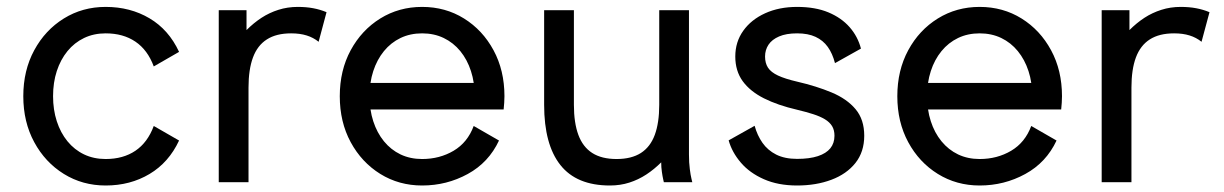

<svg xmlns="http://www.w3.org/2000/svg" viewBox="-20 -538 3616 567"><path d="M136.7 -253.9Q136.7 -294.4 147.7 -328.1Q158.7 -361.8 179.2 -387Q199.7 -412.1 228.3 -425.8Q256.8 -439.5 292 -439.5Q343.8 -439.5 379.9 -415Q416 -390.6 434.1 -341.8L508.8 -384.8Q478.5 -450.2 421.6 -483.9Q364.7 -517.6 292 -517.6Q223.6 -517.6 168.5 -483.4Q113.3 -449.2 81.1 -389.6Q48.8 -330.1 48.8 -253.9Q48.8 -177.7 81.1 -118.2Q113.3 -58.6 168.5 -24.4Q223.6 9.8 292 9.8Q364.7 9.8 421.6 -24.2Q478.5 -58.1 508.8 -123L434.1 -166Q416 -117.2 379.9 -92.8Q343.8 -68.4 292 -68.4Q256.8 -68.4 228.3 -82Q199.7 -95.7 179.2 -120.8Q158.7 -146 147.7 -179.9Q136.7 -213.9 136.7 -253.9Z M920.9 -414.6 944.3 -502Q925.8 -509.8 905 -513.7Q884.3 -517.6 859.4 -517.6Q829.1 -517.6 802.2 -509Q775.4 -500.5 752.2 -485.4Q729 -470.2 708 -449.2V-507.8H626V0H713.9V-279.3Q713.9 -333 727.1 -368.4Q740.2 -403.8 768.1 -421.6Q795.9 -439.5 839.8 -439.5Q865.7 -439.5 885.5 -433.3Q905.3 -427.2 920.9 -414.6Z M1019.5 -293V-214.8H1378.9L1413.1 -293ZM1378.9 -166Q1360.8 -117.2 1319.6 -92.8Q1278.3 -68.4 1226.6 -68.4Q1191.4 -68.4 1162.8 -82Q1134.3 -95.7 1113.8 -120.8Q1093.3 -146 1082.3 -179.9Q1071.3 -213.9 1071.3 -253.9Q1071.3 -294.4 1082.3 -328.1Q1093.3 -361.8 1113.8 -387Q1134.3 -412.1 1162.8 -425.8Q1191.4 -439.5 1226.6 -439.5Q1261.7 -439.5 1290.3 -425.8Q1318.8 -412.1 1339.4 -387Q1359.9 -361.8 1370.8 -328.1Q1381.8 -294.4 1381.8 -253.9Q1381.8 -243.7 1381.1 -234.1Q1380.4 -224.6 1378.9 -214.8H1467.3Q1468.3 -224.6 1469 -234.4Q1469.7 -244.1 1469.7 -253.9Q1469.7 -330.1 1437.5 -389.6Q1405.3 -449.2 1350.3 -483.4Q1295.4 -517.6 1226.6 -517.6Q1158.2 -517.6 1103 -483.4Q1047.9 -449.2 1015.6 -389.6Q983.4 -330.1 983.4 -253.9Q983.4 -177.7 1015.6 -118.2Q1047.9 -58.6 1103 -24.4Q1158.2 9.8 1226.6 9.8Q1299.3 9.8 1361.3 -24.2Q1423.3 -58.1 1453.6 -123Z M1674.8 -507.8H1586.9V-228.5Q1586.9 -111.3 1634.8 -50.8Q1682.6 9.8 1781.2 9.8Q1812 9.8 1838.6 1.2Q1865.2 -7.3 1888.7 -22.7Q1912.1 -38.1 1932.6 -58.6Q1932.6 -43.9 1934.6 -30.5Q1936.5 -17.1 1938.5 -8.5Q1940.4 0 1940.4 0H2024.4Q2024.4 0 2022 -10Q2019.5 -20 2017.1 -38.6Q2014.6 -57.1 2014.6 -82V-507.8H1926.8V-228.5Q1926.8 -175.3 1913.6 -139.6Q1900.4 -104 1872.6 -86.2Q1844.7 -68.4 1800.8 -68.4Q1756.8 -68.4 1729 -86.2Q1701.2 -104 1688 -139.6Q1674.8 -175.3 1674.8 -228.5Z M2334 -517.6Q2280.8 -517.6 2239.5 -498.8Q2198.2 -480 2174.8 -447Q2151.4 -414.1 2151.4 -371.1Q2151.4 -328.6 2173.3 -298.3Q2195.3 -268.1 2236.1 -247.6Q2276.9 -227.1 2334 -213.9Q2360.8 -207.5 2381.3 -200.9Q2401.9 -194.3 2416 -185.8Q2430.2 -177.2 2437.3 -165.5Q2444.3 -153.8 2444.3 -137.2Q2444.3 -115.2 2432.1 -100.1Q2419.9 -85 2395.3 -76.9Q2370.6 -68.8 2334 -68.8Q2297.4 -68.8 2272.2 -81.5Q2247.1 -94.2 2231.7 -116.2Q2216.3 -138.2 2208.5 -166.5L2131.8 -123.5Q2141.6 -88.4 2167.7 -57.9Q2193.8 -27.3 2235.8 -8.8Q2277.8 9.8 2334 9.8Q2390.1 9.8 2435.1 -7.1Q2480 -23.9 2506.1 -56.6Q2532.2 -89.4 2532.2 -137.2Q2532.2 -185.1 2506.6 -215.6Q2481 -246.1 2436 -264.9Q2391.1 -283.7 2334 -296.9Q2298.3 -305.2 2277.6 -314.9Q2256.8 -324.7 2248 -338.1Q2239.3 -351.6 2239.3 -371.1Q2239.3 -390.6 2249.5 -406Q2259.8 -421.4 2280.8 -430.4Q2301.8 -439.5 2334 -439.5Q2366.2 -439.5 2388.4 -429.2Q2410.6 -418.9 2424.6 -399.4Q2438.5 -379.9 2445.8 -351.6L2522.5 -394.5Q2513.2 -430.2 2489 -457.8Q2464.8 -485.4 2426.3 -501.5Q2387.7 -517.6 2334 -517.6Z M2666 -293V-214.8H3025.4L3059.6 -293ZM3025.4 -166Q3007.3 -117.2 2966.1 -92.8Q2924.8 -68.4 2873 -68.4Q2837.9 -68.4 2809.3 -82Q2780.8 -95.7 2760.3 -120.8Q2739.7 -146 2728.8 -179.9Q2717.8 -213.9 2717.8 -253.9Q2717.8 -294.4 2728.8 -328.1Q2739.7 -361.8 2760.3 -387Q2780.8 -412.1 2809.3 -425.8Q2837.9 -439.5 2873 -439.5Q2908.2 -439.5 2936.8 -425.8Q2965.3 -412.1 2985.8 -387Q3006.3 -361.8 3017.3 -328.1Q3028.3 -294.4 3028.3 -253.9Q3028.3 -243.7 3027.6 -234.1Q3026.9 -224.6 3025.4 -214.8H3113.8Q3114.7 -224.6 3115.5 -234.4Q3116.2 -244.1 3116.2 -253.9Q3116.2 -330.1 3084 -389.6Q3051.8 -449.2 2996.8 -483.4Q2941.9 -517.6 2873 -517.6Q2804.7 -517.6 2749.5 -483.4Q2694.3 -449.2 2662.1 -389.6Q2629.9 -330.1 2629.9 -253.9Q2629.9 -177.7 2662.1 -118.2Q2694.3 -58.6 2749.5 -24.4Q2804.7 9.8 2873 9.8Q2945.8 9.8 3007.8 -24.2Q3069.8 -58.1 3100.1 -123Z M3528.3 -414.6 3551.8 -502Q3533.2 -509.8 3512.5 -513.7Q3491.7 -517.6 3466.8 -517.6Q3436.5 -517.6 3409.7 -509Q3382.8 -500.5 3359.6 -485.4Q3336.4 -470.2 3315.4 -449.2V-507.8H3233.4V0H3321.3V-279.3Q3321.3 -333 3334.5 -368.4Q3347.7 -403.8 3375.5 -421.6Q3403.3 -439.5 3447.3 -439.5Q3473.1 -439.5 3492.9 -433.3Q3512.7 -427.2 3528.3 -414.6Z"/></svg>

Font: Giphurs
Style: Regular
Weight: 400
Version: Version 2.010